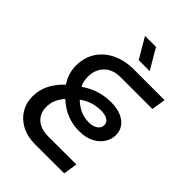

<svg xmlns="http://www.w3.org/2000/svg" viewBox="-253 -987 1094 1094"><g transform="rotate(45 293.5 -440.0)"><path d="M244.2 0Q180.4 0 134.3 -24.7Q88.2 -49.4 63.8 -90.6Q39.4 -131.8 39.4 -182.2Q39.4 -237.6 63.5 -283.3Q87.6 -329 127.2 -365Q110 -389 100.2 -419.1Q90.4 -449.2 90.4 -482Q90.4 -548.2 122.4 -597.3Q154.4 -646.4 210.8 -673.2Q267.2 -700 339.2 -700H586.8L573.2 -615.2H317.8Q254 -615.2 218.6 -578.9Q183.2 -542.6 183.2 -485.8Q183.2 -466.8 186.4 -450.5Q189.6 -434.2 198.6 -419.4Q242.2 -449.2 287 -462.9Q331.8 -476.6 380.6 -476.6Q427.6 -476.6 461.5 -462.3Q495.4 -448 513.7 -422.7Q532 -397.4 532 -363Q532 -329.8 513 -299.4Q494 -269 457.5 -249.8Q421 -230.6 368.6 -230.6Q326.2 -230.6 291.6 -240.9Q257 -251.2 229.8 -268.4Q202.6 -285.6 182 -304.8Q161.6 -282 149.3 -255.1Q137 -228.2 137 -194Q137 -164.8 150.6 -140Q164.2 -115.2 192.6 -100Q221 -84.8 265.2 -84.8L490.8 -85.4L477.2 -0.6ZM372 -304.6Q404.8 -304.6 425 -319.5Q445.2 -334.4 445.2 -356.4Q445.2 -378.8 425.7 -390.7Q406.2 -402.6 373.4 -402.6Q341.2 -402.6 309.2 -393.4Q277.2 -384.2 243.4 -360.2Q269.2 -334 301.6 -319.3Q334 -304.6 372 -304.6ZM321.2 -757 249.2 -880H337.8L409.8 -757Z"/></g></svg>

Font: MuseoModerno Thin
Style: Italic
Weight: 100
Italic angle: -9°
Designer: Pablo Cosgaya, Héctor Gatti, Marcela Romero, and the Authors of The MuseoModerno Project.
Foundry: Omnibus-Type Team
Version: Version 1.003